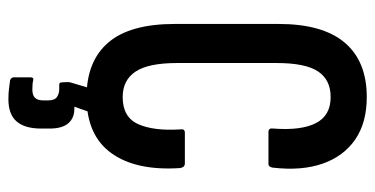

<svg xmlns="http://www.w3.org/2000/svg" viewBox="-238 -463 893 457"><g transform="rotate(90 208.5 -234.5)"><path d="M211 6Q126 6 81.5 -45.5Q37 -97 37 -204V-451Q37 -556 81.5 -608.5Q126 -661 211 -661Q272 -661 312 -633.5Q352 -606 369.5 -556Q387 -506 379 -437Q377 -427 371 -427H294Q284 -427 286 -439Q291 -505 273 -540Q255 -575 211 -575Q170 -575 150 -545Q130 -515 130 -446V-210Q130 -141 150.5 -110.5Q171 -80 211 -80Q259 -80 275.5 -117Q292 -154 288 -217Q286 -228 296 -228H369Q378 -228 380 -217Q387 -112 344.5 -53Q302 6 211 6ZM216 192Q202 192 190.5 190.5Q179 189 171 188Q164 185 164 179V140Q164 131 171 133Q175 134 180.5 134.5Q186 135 193 135Q207 135 213 128.5Q219 122 219 109V98Q219 82 211 76.5Q203 71 192 71H181Q176 71 176 64Q176 60 175.5 54.5Q175 49 176 45L198 -29Q200 -36 206 -36H248Q257 -36 255 -25L234 35H239Q261 35 273.5 49.5Q286 64 286 94V114Q286 153 269 172.5Q252 192 216 192Z"/></g></svg>

Font: Sofia Sans Extra Condensed SemiBold
Style: Regular
Weight: 600
Designer: Botio Nikoltchev, Ani Petrova
Foundry: lettersoup
Version: Version 4.101